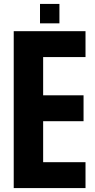

<svg xmlns="http://www.w3.org/2000/svg" viewBox="-20 -959 484 979"><path d="M50 0V-800H416V-668H200V-473H406V-341H200V-132H416V0ZM184 -840V-939H283V-840Z"/></svg>

Font: Big Shoulders Text Thin Black
Style: Regular
Weight: 900
Version: Version 2.002